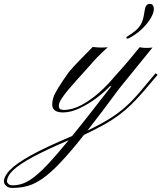

<svg xmlns="http://www.w3.org/2000/svg" viewBox="-291 -570 820 975"><path d="M-228.5 384.3Q-249.5 384.3 -260.3 373.5Q-271 362.8 -271 351.6Q-271 325.2 -240.5 293.2Q-210 261.2 -134.5 219.2Q-59.1 177.2 74.7 121.1Q115.2 71.8 164.1 9.3Q212.9 -53.2 273.4 -130.9L268.1 -132.8Q240.7 -103.5 199.5 -72.5Q158.2 -41.5 113.3 -20.3Q68.4 1 28.8 1Q-25.9 1 -25.9 -39.6Q-25.9 -57.1 -19.8 -75.4Q-13.7 -93.8 4.2 -123Q22 -152.3 57.6 -202.6Q80.1 -230 111.6 -262.2Q143.1 -294.4 179.7 -331.5Q195.3 -330.1 202.9 -329.3Q210.4 -328.6 221.7 -328.6Q243.2 -328.6 256.3 -330.1Q222.7 -299.8 202.4 -278.6Q182.1 -257.3 165.8 -238Q149.4 -218.8 126.5 -194.3Q115.2 -181.6 95.7 -160.2Q76.2 -138.7 55.9 -114.5Q35.6 -90.3 21.7 -68.8Q7.8 -47.4 7.8 -34.2Q7.8 -18.1 16.6 -14.9Q25.4 -11.7 32.7 -11.7Q76.7 -11.7 123.3 -36.9Q169.9 -62 212.9 -100.3Q255.9 -138.7 288.6 -178.7Q338.4 -233.4 368.4 -269.5Q398.4 -305.7 418 -330.1Q423.3 -329.1 431.6 -327.9Q439.9 -326.7 448.2 -326.7Q454.6 -326.7 465.8 -327.1Q477.1 -327.6 483.4 -328.6L313.5 -119.1Q267.1 -56.2 227.3 -3.4Q187.5 49.3 152.8 93.3Q220.2 61 265.9 32.5Q311.5 3.9 346.7 -27.6Q381.8 -59.1 417 -100.1Q452.1 -141.1 499 -198.2L509.3 -189.9Q468.8 -141.1 436.8 -104.5Q404.8 -67.9 375.5 -39.1Q346.2 -10.3 313 14.4Q279.8 39.1 237.3 63Q194.8 86.9 135.7 114.7Q66.9 201.7 16.4 254.9Q-34.2 308.1 -74.2 336.2Q-114.3 364.3 -150.9 374.3Q-187.5 384.3 -228.5 384.3ZM-226.6 371.1Q-199.2 371.1 -172.9 361.3Q-146.5 351.6 -115 326.9Q-83.5 302.2 -41.7 257.3Q0 212.4 57.6 142.1Q-53.7 189.5 -122.8 226.6Q-191.9 263.7 -223.6 293.7Q-255.4 323.7 -255.4 351.6Q-255.4 356.9 -248.5 364Q-241.7 371.1 -226.6 371.1ZM356.4 -374Q350.6 -374 350.6 -378.9Q350.6 -381.8 353.5 -383.5Q356.4 -385.3 362.8 -389.6Q377 -397.9 394.5 -412.4Q412.1 -426.8 423.8 -445.3Q430.7 -457 435.1 -472.7Q439.5 -488.3 443.4 -515.6Q447.8 -550.3 469.2 -550.3Q490.2 -550.3 490.2 -523.4Q490.2 -505.4 475.8 -480.2Q461.4 -455.1 436.8 -429.7Q412.1 -404.3 380.4 -385.3Q362.3 -374 356.4 -374Z"/></svg>

Font: Pinyon Script
Style: Regular
Weight: 400
Designer: Nicole Fally, Eben Sorkin
Foundry: Sorkin Type Co.
Version: Version 1.008; ttfautohint (v1.8.4.7-5d5b)